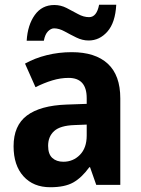

<svg xmlns="http://www.w3.org/2000/svg" viewBox="-20 -776 593 806"><path d="M281 -557Q380 -557 432.5 -508.5Q485 -460 485 -363V0H384L358 -74H355Q323 -30 287.5 -10Q252 10 191 10Q120 10 78.5 -36Q37 -82 37 -162Q37 -249 93 -291Q149 -333 259 -337L344 -340V-364Q344 -449 268 -449Q234 -449 199.5 -438.5Q165 -428 129 -410L85 -509Q126 -532 176.5 -544.5Q227 -557 281 -557ZM293 -251Q233 -249 207.5 -226Q182 -203 182 -164Q182 -129 199.5 -113Q217 -97 246 -97Q287 -97 315.5 -126Q344 -155 344 -207V-253ZM92 -605Q96 -671 126 -713Q156 -755 208 -755Q235 -755 259.5 -742.5Q284 -730 307.5 -717Q331 -704 354 -704Q386 -704 396 -756H468Q464 -681 431 -643.5Q398 -606 352 -606Q326 -606 300.5 -618.5Q275 -631 251.5 -644Q228 -657 207 -657Q194 -657 181.5 -644.5Q169 -632 164 -605Z"/></svg>

Font: Noto Sans Arabic SemCond
Style: Bold
Weight: 700
Width: 4
Designer: Monotype Design Team, Nadine Chahine, Nizar Qandah and Khaled Hosny
Foundry: Monotype Imaging Inc.
Version: Version 2.012; ttfautohint (v1.8.4.7-5d5b)